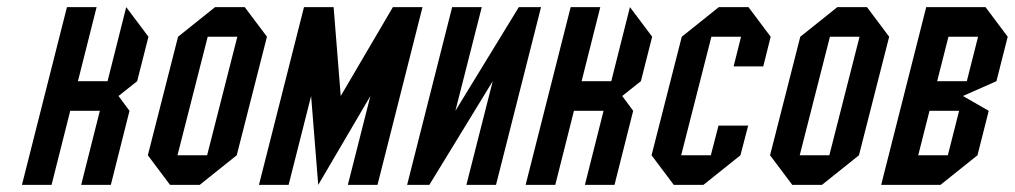

<svg xmlns="http://www.w3.org/2000/svg" viewBox="-20 -520 2854 540"><path d="M125 0H41.7L168.3 -500H251.7L199.2 -291.7H282.5L335 -500L397.5 -416.7L365.8 -291.7L313.3 -250L344.2 -208.3L291.7 0H208.3L260.8 -208.3H177.5Z M458.3 0 395.8 -83.3 480.8 -416.7 585 -500H668.3L730.8 -416.7L645.8 -83.3L541.7 0ZM479.2 -83.3H562.5L647.5 -416.7H564.2Z M1085 -500H1168.3L1041.7 0H958.3L1021.7 -250L875 0L855 -250L791.7 0H708.3L835 -500H918.3L938.3 -250Z M1365.8 -291.7 1187.5 0H1125L1251.7 -500H1335L1260.8 -208.3L1439.2 -500H1501.7L1375 0H1291.7Z M1541.7 0H1458.3L1585 -500H1668.3L1615.8 -291.7H1699.2L1751.7 -500L1814.2 -416.7L1782.5 -291.7L1730 -250L1760.8 -208.3L1708.3 0H1625L1677.5 -208.3H1594.2Z M1979.2 -83.3 2000.8 -166.7H2084.2L2062.5 -83.3L1958.3 0H1875L1812.5 -83.3L1897.5 -416.7L2001.7 -500H2085L2147.5 -416.7L2126.7 -333.3H2043.3L2064.2 -416.7H1980.8L1895.8 -83.3Z M2208.3 0 2145.8 -83.3 2230.8 -416.7 2335 -500H2418.3L2480.8 -416.7L2395.8 -83.3L2291.7 0ZM2229.2 -83.3H2312.5L2397.5 -416.7H2314.2Z M2615.8 -291.7H2699.2L2730.8 -416.7H2647.5ZM2562.5 -83.3H2645.8L2677.5 -208.3H2594.2ZM2625 0H2458.3L2585 -500H2751.7L2814.2 -416.7L2782.5 -291.7L2688.3 -250L2760.8 -208.3L2729.2 -83.3Z"/></svg>

Font: Yulong
Style: Italic
Weight: 400
Italic angle: -14.25°
Designer: GGBotNet
Foundry: f0n7.com
Version: 1.00